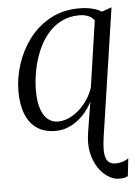

<svg xmlns="http://www.w3.org/2000/svg" viewBox="-55 -579 626 873"><g transform="rotate(-5 258.0 -142.0)"><path d="M454 252Q420.5 252 388 224.5Q355.5 197 338 147.5Q320.5 98 330.5 32.5L353 -108Q336 -74 309.8 -47Q283.5 -20 251.8 -4.8Q220 10.5 185.5 10.5Q134.5 10.5 100.2 -12.5Q66 -35.5 48.8 -79Q31.5 -122.5 31.5 -183Q31.5 -244 51.5 -306.2Q71.5 -368.5 110.5 -420.5Q149.5 -472.5 207.2 -504Q265 -535.5 340 -535.5Q367.5 -535.5 393.8 -530Q420 -524.5 441.5 -511.5L486.5 -527.5L399.5 57Q389.5 124 400 152.8Q410.5 181.5 444.5 181.5Q460.5 181.5 476 176.5Q491.5 171.5 502.5 163.5L493.5 244Q487 247.5 477.8 249.8Q468.5 252 454 252ZM199 -31Q231 -31 262.8 -49Q294.5 -67 320.8 -98.8Q347 -130.5 361 -171.5L405.5 -474.5Q395 -490 377 -497Q359 -504 337.5 -504Q290.5 -504 253.8 -485Q217 -466 190 -432.8Q163 -399.5 145.8 -357.8Q128.5 -316 119.8 -269.8Q111 -223.5 111 -179Q111 -129.5 122.2 -96.5Q133.5 -63.5 153.5 -47.2Q173.5 -31 199 -31Z"/></g></svg>

Font: Merriweather 96pt Light
Style: Italic
Weight: 300
Italic angle: -7.8°
Version: Version 2.101